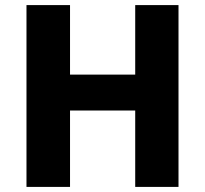

<svg xmlns="http://www.w3.org/2000/svg" viewBox="-20 -734 805 754"><path d="M681 0V-714H511V-441H255V-714H84V0H255V-300H511V0Z"/></svg>

Font: Noto Sans Gurmukhi ExtraBold
Style: Regular
Weight: 800
Designer: Jelle Bosma - Monotype Design Team
Foundry: Monotype Imaging Inc.
Version: Version 2.004